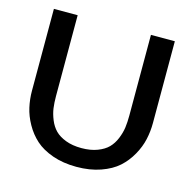

<svg xmlns="http://www.w3.org/2000/svg" viewBox="-88 -642 734 739"><g transform="rotate(15 279.0 -272.5)"><path d="M38.1 -229V-555.2H132.8V-232.9Q132.8 -207 135.7 -185.3Q138.7 -163.6 148.2 -140.4Q157.7 -117.2 173.3 -101.3Q189 -85.4 215.8 -75.2Q242.7 -64.9 278.8 -64.9Q314.9 -64.9 341.8 -75.2Q368.7 -85.4 384.3 -101.3Q399.9 -117.2 409.4 -140.4Q418.9 -163.6 421.9 -185.3Q424.8 -207 424.8 -232.9V-555.2H520V-229Q520 -195.8 512.9 -163.8Q505.9 -131.8 488 -99.9Q470.2 -67.9 443.6 -43.9Q417 -20 374.5 -5.1Q332 9.8 278.8 9.8Q225.6 9.8 183.3 -5.1Q141.1 -20 114.5 -43.9Q87.9 -67.9 70.1 -99.9Q52.2 -131.8 45.2 -163.8Q38.1 -195.8 38.1 -229Z"/></g></svg>

Font: LT Superior Med
Style: Regular
Weight: 500
Designer: Daniel Lyons
Foundry: LyonsType
Version: Version 1.000